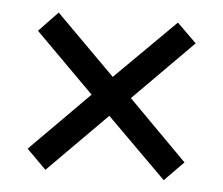

<svg xmlns="http://www.w3.org/2000/svg" viewBox="-38 -590 548 472"><g transform="rotate(5 236.5 -353.5)"><path d="M383 -548 431 -501 284 -353 429 -207 382 -159 235 -305 90 -159 42 -207 187 -353 42 -498 89 -547 235 -401Z"/></g></svg>

Font: Noto Sans Myanmar Condensed
Style: Regular
Weight: 400
Width: 3
Designer: Monotype Design Team
Foundry: Monotype Imaging Inc.
Version: Version 2.107; ttfautohint (v1.8.4.7-5d5b)